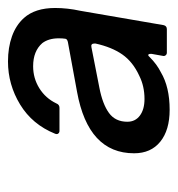

<svg xmlns="http://www.w3.org/2000/svg" viewBox="-2 -812 445 481"><g transform="rotate(-90 220.5 -571.5)"><path d="M77 -458Q77 -573 231 -601L356 -624Q364 -626 364 -631Q365 -637 365 -647Q365 -672 353 -688Q333 -711 295 -711Q265 -711 240 -695.5Q215 -680 202 -653Q199 -645 191 -645H133Q129 -645 126.5 -648Q124 -651 126 -656Q149 -713 199 -743.5Q249 -774 307 -774Q342 -774 370 -764Q398 -754 416 -734Q441 -706 441 -656Q441 -625 434 -593L398 -384Q396 -376 388 -376H329Q325 -376 322.5 -379Q320 -382 321 -386L326 -414V-417Q326 -422 323.5 -422.5Q321 -423 318 -419Q300 -401 280 -391Q243 -369 186 -369Q135 -369 106 -392.5Q77 -416 77 -458ZM271 -445Q306 -461 324.5 -487.5Q343 -514 352 -555V-557Q352 -567 343 -565L241 -545Q200 -537 178 -521Q156 -505 156 -475Q156 -455 171.5 -443.5Q187 -432 213 -432Q245 -432 271 -445Z"/></g></svg>

Font: Open Sauce Two Medium Italic
Style: Regular
Weight: 500
Italic angle: -10°
Designer: Alfredo Marco Pradil
Foundry: Creative Sauce Fz LLC
Version: Version 1.477